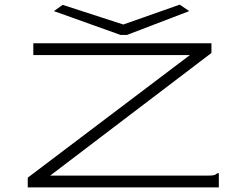

<svg xmlns="http://www.w3.org/2000/svg" viewBox="-20 -810 1040 830"><path d="M100 -42 801 -572H124V-623H894V-581L197 -51H882Q899 -51 906 -53Q913 -55 919 -61H926V0H100ZM757 -790 798 -762 529 -659H501L213 -762L251 -789L513 -704Z"/></svg>

Font: Inconsolata UltraExpanded Light
Style: Regular
Weight: 300
Width: 9
Monospace: yes
Designer: Raph Levien, Cyreal, Brenton Simpson
Foundry: Raph Levien, Cyreal, Google
Version: Version 3.001; ttfautohint (v1.8.2.53-6de2)